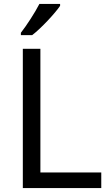

<svg xmlns="http://www.w3.org/2000/svg" viewBox="-20 -964 564 984"><path d="M288 -934V-944H182C159 -899 116 -833 87 -796V-784H145C192 -820 263 -897 288 -934ZM97 0H499V-80H187V-714H97Z"/></svg>

Font: Noto Sans Psalter Pahlavi
Style: Regular
Weight: 400
Designer: Monotype Design Team
Foundry: Monotype Imaging Inc.
Version: Version 2.002